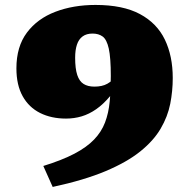

<svg xmlns="http://www.w3.org/2000/svg" viewBox="-20 -733 784 778"><path d="M193.5 24.5 155.5 -60.5Q231.5 -84 281.5 -110.2Q331.5 -136.5 361.2 -167.5Q391 -198.5 405.5 -236.5Q420 -274.5 424.5 -321.2Q429 -368 429 -425Q429 -499 420.8 -536Q412.5 -573 396 -585Q379.5 -597 355 -597Q330.5 -597 314.8 -585.5Q299 -574 291.8 -552.2Q284.5 -530.5 284.5 -499Q284.5 -455 293 -429.2Q301.5 -403.5 318.8 -392.8Q336 -382 362.5 -382Q378 -382 391 -384.8Q404 -387.5 415.2 -393.8Q426.5 -400 437 -410.2Q447.5 -420.5 457.5 -434.5L479 -422Q453 -375.5 425.8 -343Q398.5 -310.5 369.8 -290.5Q341 -270.5 310.8 -261.5Q280.5 -252.5 247.5 -252.5Q188 -252.5 142.5 -275.2Q97 -298 71.8 -343.2Q46.5 -388.5 46.5 -456Q46.5 -544 89 -600.8Q131.5 -657.5 204.2 -685.2Q277 -713 367 -713Q478 -713 547 -676Q616 -639 648 -572.5Q680 -506 680 -417Q680 -364 669.8 -312.2Q659.5 -260.5 631 -211.8Q602.5 -163 548.5 -119.5Q494.5 -76 407.8 -39.5Q321 -3 193.5 24.5Z"/></svg>

Font: Newsreader 9pt ExtraBold
Style: Regular
Weight: 800
Designer: Hugues Gentile
Foundry: Production Type
Version: Version 1.003